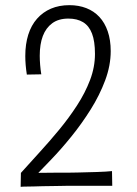

<svg xmlns="http://www.w3.org/2000/svg" viewBox="-20 -720 530 744"><path d="M112 -33 61 -50Q94 -87 132.5 -129Q171 -171 209 -217Q247 -263 278.5 -311.5Q310 -360 329 -410Q348 -460 348 -511Q348 -560 336.5 -590Q325 -620 302 -634Q279 -648 245 -648Q207 -648 182.5 -630Q158 -612 146 -580.5Q134 -549 134 -504Q134 -488 135.5 -469Q137 -450 140 -432L84 -431Q81 -450 79.5 -468Q78 -486 78 -503Q78 -549 89.5 -585.5Q101 -622 123.5 -647.5Q146 -673 177.5 -686.5Q209 -700 249 -700Q285 -700 314.5 -688.5Q344 -677 365 -654.5Q386 -632 397.5 -598.5Q409 -565 409 -522Q409 -466 387.5 -408.5Q366 -351 331.5 -296Q297 -241 257 -191.5Q217 -142 178.5 -102Q140 -62 112 -33ZM60 4 61 -50Q82 -50 107 -50Q132 -50 158.5 -50.5Q185 -51 209 -51Q233 -51 251 -51Q264 -51 281.5 -51.5Q299 -52 318 -52.5Q337 -53 355.5 -53.5Q374 -54 389 -55Q404 -56 414 -57L415 0Q404 0 385.5 0Q367 0 345 0Q323 0 302 0Q281 0 264 0Q247 0 240 0Q229 0 213.5 0.5Q198 1 180.5 1Q163 1 145.5 1.5Q128 2 111 2.5Q94 3 81 3Q68 3 60 4Z"/></svg>

Font: Truculenta Light
Style: Regular
Weight: 300
Version: Version 1.002